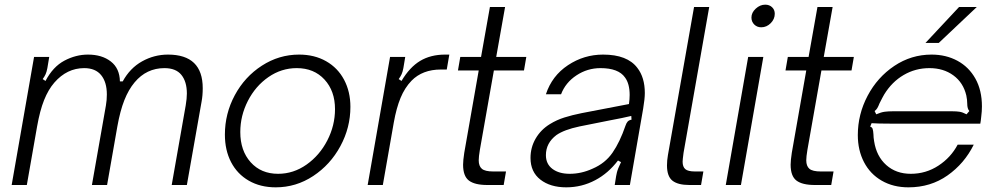

<svg xmlns="http://www.w3.org/2000/svg" viewBox="-20 -793 4272 823"><path d="M30 0 126 -549H191L183 -501Q180 -485 175.5 -475Q171 -465 163 -454L175 -446Q207 -507 256 -533Q305 -559 357 -559Q417 -559 455 -529.5Q493 -500 494 -444H506Q537 -501 589 -530Q641 -559 700 -559Q849 -559 849 -415Q849 -383 844 -357L781 0H716L776 -341Q781 -371 781 -392Q781 -443 757.5 -472Q734 -501 685 -501Q608 -501 557 -440Q531 -409 513 -363.5Q495 -318 483 -251L439 0H374L434 -341Q438 -364 438 -388Q438 -441 413.5 -471Q389 -501 341 -501Q267 -501 213 -439Q187 -409 169 -364Q151 -319 139 -251L95 0Z M944 -216Q944 -306 986.5 -385Q1029 -464 1102.5 -511.5Q1176 -559 1262 -559Q1328 -559 1378 -530.5Q1428 -502 1455 -451Q1482 -400 1482 -335Q1482 -246 1439 -166.5Q1396 -87 1322.5 -38.5Q1249 10 1162 10Q1096 10 1046.5 -18.5Q997 -47 970.5 -98Q944 -149 944 -216ZM1416 -325Q1416 -403 1371 -452Q1326 -501 1252 -501Q1186 -501 1130.5 -462.5Q1075 -424 1042.5 -360.5Q1010 -297 1010 -227Q1010 -147 1054.5 -97.5Q1099 -48 1172 -48Q1238 -48 1294 -87.5Q1350 -127 1383 -191Q1416 -255 1416 -325Z M1556 0 1652 -549H1717L1709 -501Q1706 -485 1701.5 -475Q1697 -465 1689 -454L1701 -446Q1736 -505 1781 -532Q1826 -559 1888 -559H1906L1895 -495H1870Q1791 -495 1744 -447Q1715 -417 1697 -373.5Q1679 -330 1668 -268L1621 0Z M2069 0Q2015 0 1990 -19Q1965 -38 1965 -87Q1965 -105 1970 -138L2032 -491H1943L1953 -549H2042L2080 -763H2145L2107 -549H2236L2226 -491H2097L2037 -151Q2032 -121 2032 -106Q2032 -81 2045.5 -69.5Q2059 -58 2094 -58H2149L2139 0Z M2254 -116Q2254 -161 2276 -199Q2298 -237 2337 -261Q2366 -279 2399.5 -289.5Q2433 -300 2473 -308L2676 -347Q2679 -368 2679 -386Q2679 -434 2659 -461Q2631 -501 2554 -501Q2498 -501 2451 -470Q2404 -439 2385 -389H2320Q2346 -468 2414.5 -513.5Q2483 -559 2565 -559Q2669 -559 2712 -502Q2744 -461 2744 -394Q2744 -370 2737 -328L2680 0H2615L2621 -38Q2621 -40 2624.5 -54.5Q2628 -69 2642 -98L2629 -105Q2587 -50 2532 -21Q2474 10 2407 10Q2339 10 2296.5 -23Q2254 -56 2254 -116ZM2520 -70Q2574 -93 2605.5 -138.5Q2637 -184 2661 -254Q2665 -266 2670.5 -272Q2676 -278 2687 -280L2686 -296Q2653 -288 2589 -276L2464 -251Q2398 -237 2365 -214Q2320 -180 2320 -128Q2320 -90 2348 -69Q2376 -48 2422 -48Q2472 -48 2520 -70Z M2935 0Q2886 0 2862.5 -18.5Q2839 -37 2839 -84Q2839 -105 2843 -128L2955 -763H3020L2910 -138Q2906 -108 2906 -100Q2906 -78 2917.5 -68Q2929 -58 2959 -58H2995L2985 0Z M3156 0H3091L3187 -549H3252ZM3201 -718Q3201 -739 3219.5 -756Q3238 -773 3260 -773Q3278 -773 3289.5 -762Q3301 -751 3301 -734Q3301 -711 3283.5 -693.5Q3266 -676 3243 -676Q3225 -676 3213 -688Q3201 -700 3201 -718Z M3473 0Q3419 0 3394 -19Q3369 -38 3369 -87Q3369 -105 3374 -138L3436 -491H3347L3357 -549H3446L3484 -763H3549L3511 -549H3640L3630 -491H3501L3441 -151Q3436 -121 3436 -106Q3436 -81 3449.5 -69.5Q3463 -58 3498 -58H3553L3543 0Z M3657 -214Q3657 -303 3699 -382.5Q3741 -462 3813.5 -510.5Q3886 -559 3973 -559Q4035 -559 4084 -532.5Q4133 -506 4161 -456Q4189 -406 4189 -337Q4189 -316 4186 -293Q4184 -272 4182 -263H3798Q3741 -263 3716 -265L3710 -250Q3718 -248 3720.5 -240.5Q3723 -233 3724 -217Q3724 -204 3727 -187Q3737 -123 3779 -85.5Q3821 -48 3884 -48Q3949 -48 4002.5 -83Q4056 -118 4085 -173H4154Q4114 -92 4041.5 -41Q3969 10 3874 10Q3809 10 3759.5 -18.5Q3710 -47 3683.5 -98Q3657 -149 3657 -214ZM3736 -303Q3757 -312 3772 -314Q3787 -316 3807 -316H4062Q4080 -316 4093 -314Q4106 -312 4123 -303L4135 -317Q4126 -327 4126 -349Q4126 -365 4122 -384Q4109 -439 4066.5 -470Q4024 -501 3964 -501Q3904 -501 3853.5 -471.5Q3803 -442 3770 -388Q3764 -378 3750 -350Q3745 -337 3740.5 -329.5Q3736 -322 3729 -317ZM4004 -609H3947L4091 -763H4167Z"/></svg>

Font: Open Sauce Sans Light Italic
Style: Regular
Weight: 300
Italic angle: -10°
Designer: Alfredo Marco Pradil
Foundry: Creative Sauce Fz LLC
Version: Version 1.477